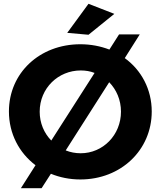

<svg xmlns="http://www.w3.org/2000/svg" viewBox="-20 -936 846 1011"><path d="M582 -863 446 -916 334 -763 446 -753ZM637 -630 716 -755H607L556 -675C509 -693 458 -703 403 -703C189 -703 27 -552 27 -349C27 -232 81 -131 167 -66L90 55H199L248 -21C294 -2 347 9 403 9C617 9 779 -146 779 -349C779 -466 724 -567 637 -630ZM189 -348C189 -472 287 -565 405 -565C431 -565 455 -561 478 -552L250 -196C212 -235 189 -288 189 -348ZM405 -129C377 -129 351 -134 326 -144L555 -503C593 -464 617 -410 617 -348C617 -225 522 -129 405 -129Z"/></svg>

Font: Juman SemiBold
Style: Regular
Weight: 600
Designer: Bandar Raffah (Arabic) Julieta Ulanovsky (Latin)
Foundry: Caramella
Version: Version 5.022;PS 005.022;hotconv 1.0.88;makeotf.lib2.5.64775